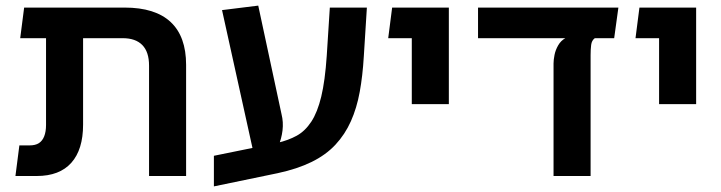

<svg xmlns="http://www.w3.org/2000/svg" viewBox="-20 -627 2567 684"><path d="M511 0V-393Q511 -442 487 -466.5Q463 -491 417 -491H144V-600H424Q533 -600 588 -548.5Q643 -497 643 -396V0ZM35 0 49 -109H85Q106 -109 118.5 -117Q131 -125 137.5 -141.5Q144 -158 144 -182V-573H276V-183Q276 -94 234 -47Q192 0 111 0ZM52 -491 66 -600H216V-491Z M742 37V-72L968 -118Q1007 -127 1037 -143.5Q1067 -160 1089 -193.5Q1111 -227 1124.5 -283Q1138 -339 1144 -428L1155 -600H1287L1276 -425Q1272 -357 1261.5 -299.5Q1251 -242 1230 -195Q1209 -148 1175 -111.5Q1141 -75 1090 -50Q1039 -25 969 -10ZM890 -52 771 -591 900 -607 983 -220Q990 -192 986.5 -162.5Q983 -133 971 -104.5Q959 -76 939 -52Z M1447 -256V-600H1579V-256ZM1363 -491 1377 -600H1522V-491Z M1683 -491V-600H2183L2168 -491ZM1952 0V-401Q1952 -414 1955.5 -431.5Q1959 -449 1968.5 -465.5Q1978 -482 1994 -491H2099Q2088 -483 2086 -467Q2084 -451 2084 -431V0Z M2328 -256V-600H2460V-256ZM2244 -491 2258 -600H2403V-491Z"/></svg>

Font: Noto Sans Hebrew Thin SemiBold
Style: Regular
Weight: 600
Version: Version 3.001